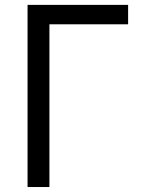

<svg xmlns="http://www.w3.org/2000/svg" viewBox="-20 -752 626 772"><path d="M90.8 0V-732.4H495.1V-654.3H178.7V0Z"/></svg>

Font: Consola Mono
Style: Book
Weight: 400
Monospace: yes
Designer: Wojciech Kalinowski "wmk69" (wmk69@o2.pl)
Foundry: Wojciech Kalinowski "wmk69" (wmk69@o2.pl)
Version: Version 2.1.0